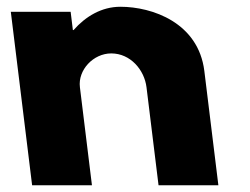

<svg xmlns="http://www.w3.org/2000/svg" viewBox="-20 -548 741 568"><path d="M75 0H252L216.4 -290C210.1 -341 256.1 -390 309.1 -390C366.1 -390 407.1 -341 413.4 -290L449 0H626L584.5 -338C566.9 -481 430.2 -528 336.2 -528C280.2 -528 232.7 -499 197.6 -459H195.6L189 -513H12Z"/></svg>

Font: Hussar
Style: BdOpOblOne
Weight: 700
Foundry: Cannot Into Space Fonts
Version: Version 2.00